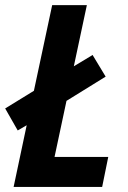

<svg xmlns="http://www.w3.org/2000/svg" viewBox="-34 -734 504 754"><path d="M19.5 0 70.8 -242.2 35.6 -221.7 -13.7 -308.1 99.1 -377.4 170.9 -713.9H307.1L255.9 -473.6L329.6 -518.1L380.9 -433.1L227.1 -337.9L180.2 -117.7H391.1L367.2 0Z"/></svg>

Font: Open Sans SemiCondensed
Style: Bold Italic
Weight: 700
Width: 4
Italic angle: -12°
Designer: Monotype Design Team
Foundry: Monotype Imaging Inc.
Version: Version 3.003